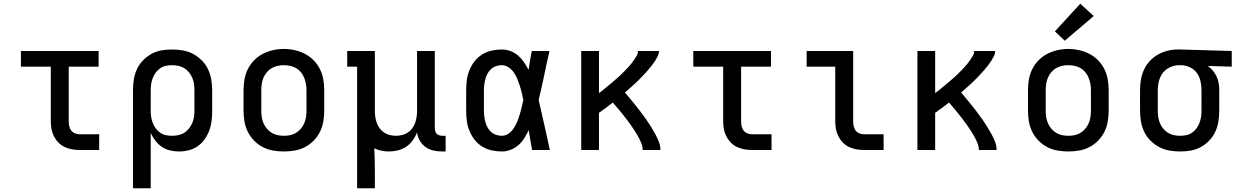

<svg xmlns="http://www.w3.org/2000/svg" viewBox="-20 -803 6640 1028"><path d="M407 0Q386 0 365.5 -3.5Q345 -7 326 -16Q307 -25 292.5 -40Q278 -55 268.5 -74Q259 -93 255.5 -113.5Q252 -134 252 -155V-446H92V-530H508V-446H348V-155Q348 -142 350.5 -128.5Q353 -115 361 -104.5Q369 -94 381.5 -89Q394 -84 407 -84H511V0Z M692 205V-320Q692 -349 696.5 -377.5Q701 -406 713 -432Q725 -458 745 -479Q765 -500 790 -514Q815 -528 843.5 -533Q872 -538 901 -538Q930 -538 959 -533Q988 -528 1013.5 -514.5Q1039 -501 1060 -480Q1081 -459 1093.5 -433Q1106 -407 1111 -378Q1116 -349 1116 -320V-210Q1116 -183 1113 -156.5Q1110 -130 1101 -105.5Q1092 -81 1076.5 -58.5Q1061 -36 1039 -20.5Q1017 -5 991 1.5Q965 8 939 8Q914 8 890.5 2.5Q867 -3 847 -16.5Q827 -30 812 -49.5Q797 -69 787 -91V205ZM901 -76Q918 -76 935 -79.5Q952 -83 966.5 -92Q981 -101 991.5 -114.5Q1002 -128 1009 -143.5Q1016 -159 1018.5 -176Q1021 -193 1021 -210V-320Q1021 -337 1018.5 -354Q1016 -371 1009.5 -386.5Q1003 -402 992 -415.5Q981 -429 966.5 -438Q952 -447 935 -450.5Q918 -454 901 -454Q884 -454 867.5 -450.5Q851 -447 837.5 -437.5Q824 -428 814 -414.5Q804 -401 798 -385.5Q792 -370 789.5 -353.5Q787 -337 787 -320V-210Q787 -193 789.5 -176.5Q792 -160 798 -144.5Q804 -129 814 -115.5Q824 -102 837.5 -92.5Q851 -83 867.5 -79.5Q884 -76 901 -76Z M1500 8Q1471 8 1442 3Q1413 -2 1387 -15.5Q1361 -29 1340.5 -50Q1320 -71 1307 -97Q1294 -123 1289 -152Q1284 -181 1284 -210V-320Q1284 -349 1289 -378Q1294 -407 1307 -433Q1320 -459 1340.5 -480Q1361 -501 1387 -514.5Q1413 -528 1442 -534.5Q1471 -541 1500 -541Q1529 -541 1558 -534.5Q1587 -528 1613 -514.5Q1639 -501 1659.5 -480Q1680 -459 1693 -433Q1706 -407 1711 -378Q1716 -349 1716 -320V-210Q1716 -181 1711 -152Q1706 -123 1693 -97Q1680 -71 1659.5 -50Q1639 -29 1613 -15.5Q1587 -2 1558 3Q1529 8 1500 8ZM1500 -76Q1517 -76 1534 -79.5Q1551 -83 1565.5 -92Q1580 -101 1591 -114Q1602 -127 1609 -143Q1616 -159 1618.5 -176Q1621 -193 1621 -210V-320Q1621 -337 1618 -354Q1615 -371 1608.5 -387Q1602 -403 1591 -416.5Q1580 -430 1565 -438.5Q1550 -447 1533 -450.5Q1516 -454 1498 -454Q1481 -454 1464.5 -450Q1448 -446 1433.5 -437.5Q1419 -429 1408 -415.5Q1397 -402 1390.5 -386.5Q1384 -371 1381.5 -354Q1379 -337 1379 -320V-210Q1379 -193 1381.5 -176Q1384 -159 1391 -143Q1398 -127 1409 -114Q1420 -101 1434.5 -92Q1449 -83 1466 -79.5Q1483 -76 1500 -76Z M1892 205V-446H1839V-530H1987V-210Q1987 -193 1989.5 -176.5Q1992 -160 1997.5 -144.5Q2003 -129 2013 -115.5Q2023 -102 2037 -93Q2051 -84 2067 -80Q2083 -76 2100 -76Q2117 -76 2133 -80Q2149 -84 2163 -93Q2177 -102 2187 -115.5Q2197 -129 2202.5 -144.5Q2208 -160 2210.5 -176.5Q2213 -193 2213 -210V-530H2308V-115Q2308 -108 2310.5 -100Q2313 -92 2318.5 -86.5Q2324 -81 2332 -78.5Q2340 -76 2348 -76H2366V8H2348Q2324 8 2301 3Q2278 -2 2259 -15.5Q2240 -29 2228 -49.5Q2216 -70 2213 -94Q2204 -71 2189.5 -51Q2175 -31 2155 -17.5Q2135 -4 2111 2Q2087 8 2062 8Q2042 8 2022 4Q2002 0 1984 -9Q1985 19 1986 47Q1987 75 1987 102V205Z M2667 8Q2639 8 2612 2Q2585 -4 2561.5 -18.5Q2538 -33 2521 -55Q2504 -77 2493.5 -102.5Q2483 -128 2479.5 -155.5Q2476 -183 2476 -210V-320Q2476 -347 2479.5 -374.5Q2483 -402 2493.5 -427.5Q2504 -453 2521 -475Q2538 -497 2561.5 -511.5Q2585 -526 2612 -532Q2639 -538 2667 -538Q2691 -538 2713.5 -529.5Q2736 -521 2754 -505.5Q2772 -490 2785.5 -470Q2799 -450 2810 -429Q2814 -454 2818 -479.5Q2822 -505 2827 -530H2922Q2907 -465 2893.5 -399Q2880 -333 2864 -268Q2880 -201 2894.5 -134Q2909 -67 2924 0H2829Q2824 -26 2819.5 -52.5Q2815 -79 2811 -106Q2800 -84 2787 -63Q2774 -42 2755.5 -26Q2737 -10 2714 -1Q2691 8 2667 8ZM2667 -76Q2687 -76 2703.5 -88Q2720 -100 2731 -117Q2742 -134 2749.5 -152.5Q2757 -171 2763 -190.5Q2769 -210 2773.5 -229.5Q2778 -249 2782 -268Q2778 -288 2773.5 -307Q2769 -326 2763 -344.5Q2757 -363 2749.5 -381Q2742 -399 2731 -415Q2720 -431 2703 -442.5Q2686 -454 2667 -454Q2651 -454 2636 -449Q2621 -444 2609.5 -433.5Q2598 -423 2590.5 -409.5Q2583 -396 2579 -381Q2575 -366 2573 -350.5Q2571 -335 2571 -320V-210Q2571 -195 2573 -179.5Q2575 -164 2579 -149Q2583 -134 2590.5 -120.5Q2598 -107 2609.5 -96.5Q2621 -86 2636 -81Q2651 -76 2667 -76Z M3092 0V-530H3187V-305Q3198 -312 3208 -320.5Q3218 -329 3228 -337Q3238 -345 3248 -353.5Q3258 -362 3268 -370.5Q3278 -379 3287.5 -387.5Q3297 -396 3306.5 -405Q3316 -414 3325 -423.5Q3334 -433 3343 -442.5Q3352 -452 3360 -462Q3368 -472 3375.5 -483Q3383 -494 3389.5 -505.5Q3396 -517 3396 -530H3508Q3508 -515 3501.5 -502Q3495 -489 3487 -476.5Q3479 -464 3470 -452.5Q3461 -441 3451.5 -430Q3442 -419 3432 -408Q3422 -397 3412 -387Q3402 -377 3391.5 -366.5Q3381 -356 3370 -346.5Q3359 -337 3348 -327Q3337 -317 3326 -308Q3341 -290 3355.5 -272.5Q3370 -255 3384.5 -237Q3399 -219 3412.5 -201Q3426 -183 3439.5 -164Q3453 -145 3465 -125.5Q3477 -106 3488 -86Q3499 -66 3507.5 -44.5Q3516 -23 3516 0H3421Q3421 -19 3413.5 -37Q3406 -55 3397 -71.5Q3388 -88 3377.5 -104Q3367 -120 3356 -135.5Q3345 -151 3333.5 -166Q3322 -181 3310 -196Q3298 -211 3285.5 -225.5Q3273 -240 3261 -254Q3243 -240 3224.5 -226Q3206 -212 3187 -199V0Z M4007 0Q3986 0 3965.5 -3.5Q3945 -7 3926 -16Q3907 -25 3892.5 -40Q3878 -55 3868.5 -74Q3859 -93 3855.5 -113.5Q3852 -134 3852 -155V-446H3692V-530H4108V-446H3948V-155Q3948 -142 3950.5 -128.5Q3953 -115 3961 -104.5Q3969 -94 3981.5 -89Q3994 -84 4007 -84H4111V0Z M4607 0Q4586 0 4565.5 -3.5Q4545 -7 4526 -16Q4507 -25 4492.5 -40Q4478 -55 4468.5 -74Q4459 -93 4455.5 -113.5Q4452 -134 4452 -155V-446H4299V-530H4548V-155Q4548 -142 4550.5 -128.5Q4553 -115 4561 -104.5Q4569 -94 4581.5 -89Q4594 -84 4607 -84H4711V0Z M4892 0V-530H4987V-305Q4998 -312 5008 -320.5Q5018 -329 5028 -337Q5038 -345 5048 -353.5Q5058 -362 5068 -370.5Q5078 -379 5087.5 -387.5Q5097 -396 5106.5 -405Q5116 -414 5125 -423.5Q5134 -433 5143 -442.5Q5152 -452 5160 -462Q5168 -472 5175.5 -483Q5183 -494 5189.5 -505.5Q5196 -517 5196 -530H5308Q5308 -515 5301.5 -502Q5295 -489 5287 -476.5Q5279 -464 5270 -452.5Q5261 -441 5251.5 -430Q5242 -419 5232 -408Q5222 -397 5212 -387Q5202 -377 5191.5 -366.5Q5181 -356 5170 -346.5Q5159 -337 5148 -327Q5137 -317 5126 -308Q5141 -290 5155.5 -272.5Q5170 -255 5184.5 -237Q5199 -219 5212.5 -201Q5226 -183 5239.5 -164Q5253 -145 5265 -125.5Q5277 -106 5288 -86Q5299 -66 5307.5 -44.5Q5316 -23 5316 0H5221Q5221 -19 5213.5 -37Q5206 -55 5197 -71.5Q5188 -88 5177.5 -104Q5167 -120 5156 -135.5Q5145 -151 5133.5 -166Q5122 -181 5110 -196Q5098 -211 5085.5 -225.5Q5073 -240 5061 -254Q5043 -240 5024.5 -226Q5006 -212 4987 -199V0Z M5700 8Q5671 8 5642 3Q5613 -2 5587 -15.5Q5561 -29 5540.5 -50Q5520 -71 5507 -97Q5494 -123 5489 -152Q5484 -181 5484 -210V-320Q5484 -349 5489 -378Q5494 -407 5507 -433Q5520 -459 5540.5 -480Q5561 -501 5587 -514.5Q5613 -528 5642 -534.5Q5671 -541 5700 -541Q5729 -541 5758 -534.5Q5787 -528 5813 -514.5Q5839 -501 5859.5 -480Q5880 -459 5893 -433Q5906 -407 5911 -378Q5916 -349 5916 -320V-210Q5916 -181 5911 -152Q5906 -123 5893 -97Q5880 -71 5859.5 -50Q5839 -29 5813 -15.5Q5787 -2 5758 3Q5729 8 5700 8ZM5700 -76Q5717 -76 5734 -79.5Q5751 -83 5765.5 -92Q5780 -101 5791 -114Q5802 -127 5809 -143Q5816 -159 5818.5 -176Q5821 -193 5821 -210V-320Q5821 -337 5818 -354Q5815 -371 5808.5 -387Q5802 -403 5791 -416.5Q5780 -430 5765 -438.5Q5750 -447 5733 -450.5Q5716 -454 5698 -454Q5681 -454 5664.5 -450Q5648 -446 5633.5 -437.5Q5619 -429 5608 -415.5Q5597 -402 5590.5 -386.5Q5584 -371 5581.5 -354Q5579 -337 5579 -320V-210Q5579 -193 5581.5 -176Q5584 -159 5591 -143Q5598 -127 5609 -114Q5620 -101 5634.5 -92Q5649 -83 5666 -79.5Q5683 -76 5700 -76ZM5681 -585 5628 -635 5764 -783 5836 -717Z M6299 8Q6270 8 6241 3Q6212 -2 6186.5 -15.5Q6161 -29 6140 -50Q6119 -71 6106.5 -97Q6094 -123 6089 -152Q6084 -181 6084 -210V-320Q6084 -348 6088.5 -375.5Q6093 -403 6104.5 -428.5Q6116 -454 6135 -475Q6154 -496 6178.5 -510Q6203 -524 6230 -531Q6257 -538 6285 -538Q6289 -538 6292.5 -538Q6296 -538 6300 -538L6575 -530V-446L6447 -450Q6462 -439 6474 -424.5Q6486 -410 6494 -393Q6502 -376 6505 -357.5Q6508 -339 6508 -320V-210Q6508 -181 6503.5 -152.5Q6499 -124 6487 -98Q6475 -72 6455 -51Q6435 -30 6410 -16Q6385 -2 6356.5 3Q6328 8 6299 8ZM6299 -76Q6316 -76 6332.5 -79.5Q6349 -83 6362.5 -92.5Q6376 -102 6386 -115.5Q6396 -129 6402 -144.5Q6408 -160 6410.5 -176.5Q6413 -193 6413 -210V-320Q6413 -344 6408 -367.5Q6403 -391 6389.5 -410.5Q6376 -430 6354.5 -441Q6333 -452 6309 -454H6300Q6298 -454 6296 -454Q6294 -454 6292 -454Q6276 -454 6260 -449Q6244 -444 6230 -435Q6216 -426 6206 -413Q6196 -400 6190 -384.5Q6184 -369 6181.5 -352.5Q6179 -336 6179 -320V-210Q6179 -193 6181.5 -176Q6184 -159 6190.5 -143.5Q6197 -128 6208 -114.5Q6219 -101 6233.5 -92Q6248 -83 6265 -79.5Q6282 -76 6299 -76Z"/></svg>

Font: Iosevka Curly Slab MdEx
Style: Regular
Weight: 500
Width: 7
Monospace: yes
Designer: Belleve Invis
Foundry: Belleve Invis
Version: Version 11.1.0; ttfautohint (v1.8.3)